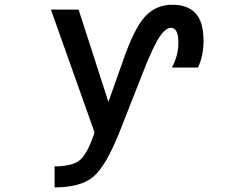

<svg xmlns="http://www.w3.org/2000/svg" viewBox="-20 -563 1040 812"><path d="M210.9 229.5V140.6Q287.1 140.6 318.8 113.3Q350.6 85.9 379.9 -2.9L195.3 -522.5H312.5L438.5 -131.8L498 -299.8Q545.9 -440.4 592.3 -491.7Q638.7 -543 709 -543Q773.4 -543 807.1 -506.8Q840.8 -470.7 840.8 -389.6Q840.8 -328.1 817.4 -277.3H707Q734.4 -328.1 734.4 -381.8Q734.4 -445.3 703.1 -445.3Q680.7 -445.3 654.8 -407.2Q628.9 -369.1 585.9 -259.8L484.4 -2Q427.7 139.6 374.5 184.6Q321.3 229.5 210.9 229.5Z"/></svg>

Font: GenEi Gothic M SemiBold
Style: Regular
Weight: 500
Designer: o_tamon (Modified); [Source Han Sans]
Ryoko NISHIZUKA  (kana & ideographs); Paul D. Hunt (Latin, Greek & Cyrillic); Wenl
Version: Version 1.1a;Original Version 1.004